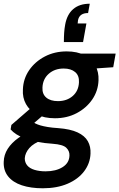

<svg xmlns="http://www.w3.org/2000/svg" viewBox="-47 -784 641 1031"><path d="M183 227Q118 227 70 211Q22 195 -3.5 163Q-29 131 -27 85Q-26 47 -5.5 15Q15 -17 52 -43.5Q89 -70 141 -90L182 -33Q133 -15 110.5 11Q88 37 86 66Q86 88 99 104Q112 120 138 128Q164 136 198 136Q253 136 289 113.5Q325 91 326 51Q327 27 309 9.5Q291 -8 236 -12Q189 -15 152.5 -22.5Q116 -30 88.5 -40Q61 -50 41.5 -62.5Q22 -75 10 -89L14 -113L134 -217L211 -188L81 -76L120 -134Q131 -127 143 -121Q155 -115 170.5 -110.5Q186 -106 209.5 -102Q233 -98 266 -96Q331 -91 369.5 -73Q408 -55 424.5 -26Q441 3 439 41Q437 93 405 135.5Q373 178 316 202.5Q259 227 183 227ZM248 -149Q190 -149 151 -169.5Q112 -190 92.5 -225Q73 -260 76 -304Q78 -361 109.5 -407Q141 -453 193.5 -480.5Q246 -508 311 -508Q368 -508 407 -487.5Q446 -467 465 -432Q484 -397 482 -353Q480 -296 448.5 -250Q417 -204 365 -176.5Q313 -149 248 -149ZM264 -241Q312 -241 343.5 -268.5Q375 -296 377 -342Q379 -378 356.5 -397Q334 -416 295 -416Q247 -416 215 -388Q183 -360 181 -314Q179 -279 201.5 -260Q224 -241 264 -241ZM375 -410 367 -496H574L561 -423ZM435 -764 426 -714Q403 -714 389.5 -704.5Q376 -695 372 -676L370 -658H417L399 -558H296Q296 -586 297.5 -608Q299 -630 303 -652Q313 -707 346.5 -735.5Q380 -764 435 -764Z"/></svg>

Font: DM Sans 28pt SemiBold
Style: Italic
Weight: 600
Italic angle: -10°
Version: Version 4.004;gftools[0.9.30]